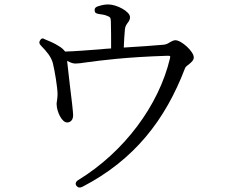

<svg xmlns="http://www.w3.org/2000/svg" viewBox="-20 -795 1040 864"><path d="M324 41C331 50 339 51 350 46C584 -75 724 -255 813 -489C815 -494 824 -502 833 -508C842 -516 852 -524 852 -537C852 -563 797 -614 769 -614C761 -614 752 -609 743 -604C736 -599 729 -596 719 -594C678 -590 602 -585 537 -581C538 -608 540 -641 542 -662C543 -677 550 -686 556 -694C561 -701 565 -707 565 -718C565 -743 506 -775 467 -775C451 -775 438 -772 422 -767C411 -764 405 -758 406 -748C406 -738 412 -734 425 -732C439 -730 453 -728 461 -724C478 -718 478 -715 479 -695C480 -671 480 -613 480 -577C464 -576 447 -575 430 -573C374 -569 316 -564 273 -563C266 -572 258 -580 244 -588C224 -601 204 -609 180 -619C178 -620 176 -621 174 -622C169 -623 164 -620 160 -613C155 -605 156 -598 165 -589C189 -564 210 -541 218 -510C226 -478 239 -402 239 -370C239 -362 238 -354 237 -346C236 -338 234 -329 235 -323C236 -293 258 -242 284 -244C298 -245 310 -256 309 -279C309 -289 302 -354 294 -415L282 -521C298 -513 308 -509 320 -509C330 -509 347 -511 373 -515C434 -523 543 -538 732 -544C747 -544 747 -544 745 -533C695 -321 539 -111 331 16C320 23 318 33 324 41Z"/></svg>

Font: 寒蝉锦书宋
Style: Regular
Weight: 400
Designer: 寒蝉锦书宋{Warren} 思源宋体{Ryoko NISHIZUKA 西塚涼子 (kana & ideographs); Frank Grießhammer (Latin, Greek & Cyrillic); Wenlong ZHANG 
Foundry: Adobe & ChillType
Version: Version 2.000;Glyphs 3.1.1 (3135)